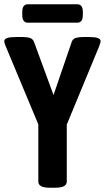

<svg xmlns="http://www.w3.org/2000/svg" viewBox="-22 -875 490 897"><path d="M209 2Q157 2 157 -27V-294L5 -658Q2 -664 0 -671Q-2 -678 -2 -683Q-2 -702 51 -702H85Q104 -702 117.5 -698Q131 -694 137 -679L228 -431L313 -679Q318 -694 332.5 -698Q347 -702 365 -702H396Q448 -702 448 -683Q448 -678 445.5 -671Q443 -664 441 -658L290 -293V-27Q290 2 237 2ZM108 -769Q82 -769 82 -805V-819Q82 -855 108 -855H339Q365 -855 365 -819V-805Q365 -769 339 -769Z"/></svg>

Font: Asap Condensed SemiBold
Style: Regular
Weight: 600
Width: 3
Designer: Pablo Cosgaya
Foundry: Omnibus-Type
Version: Version 3.001; ttfautohint (v1.8.4.7-5d5b)